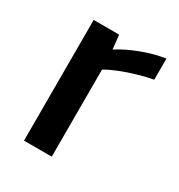

<svg xmlns="http://www.w3.org/2000/svg" viewBox="-124 -569 608 653"><g transform="rotate(30 179.5 -242.0)"><path d="M63 0V-474H163L169 -419Q203 -441 250 -459Q297 -477 343 -484V-401Q315 -396 282.5 -386.5Q250 -377 221 -365.5Q192 -354 172 -342V0Z"/></g></svg>

Font: Kanit
Style: Regular
Weight: 400
Designer: Katatrad Team
Foundry: CadsonDemak
Version: Version 2.000; ttfautohint (v1.8.3)